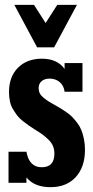

<svg xmlns="http://www.w3.org/2000/svg" viewBox="-20 -753 382 791"><path d="M296.9 -732.9 203.1 -558.1H132.8L39.1 -732.9H120.1L168 -658.2L215.8 -732.9ZM205.1 -320.8Q220.7 -312 229.7 -306.6Q238.8 -301.3 253.7 -290.8Q268.6 -280.3 277.6 -271Q286.6 -261.7 297.9 -247.1Q309.1 -232.4 315.2 -217Q321.3 -201.7 325.7 -180.7Q330.1 -159.7 330.1 -136.2Q330.1 -64.9 292 -23.4Q253.9 18.1 188 18.1Q121.6 18.1 88.9 -22V0H15.1V-127.9H88.9Q100.1 -64 151.9 -64Q204.1 -64 204.1 -120.1Q204.1 -137.2 198.2 -151.4Q192.4 -165.5 179.4 -178Q166.5 -190.4 155.5 -198.5Q144.5 -206.5 124 -219.2Q106.4 -230.5 98.4 -236.1Q90.3 -241.7 74.7 -253.9Q59.1 -266.1 51.3 -276.6Q43.5 -287.1 34.2 -302Q24.9 -316.9 21 -335Q17.1 -353 17.1 -374Q17.1 -437 54.2 -474.1Q91.3 -511.2 152.8 -511.2Q215.3 -511.2 246.1 -469.2V-493.2H319.8V-375H246.1Q243.2 -399.9 226.1 -414.6Q209 -429.2 184.1 -429.2Q164.1 -429.2 151.6 -418.7Q139.2 -408.2 139.2 -390.1Q139.2 -378.4 143.8 -368.9Q148.4 -359.4 159.2 -350.6Q169.9 -341.8 179 -335.9Q188 -330.1 205.1 -320.8Z"/></svg>

Font: Margherita Black
Style: Regular
Weight: 900
Designer: James Puckett
Foundry: Dunwich Type Founders
Version: Version 1.008;hotconv 1.0.109;makeotfexe 2.5.65596